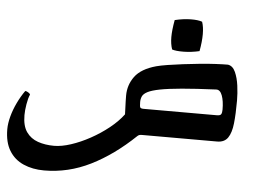

<svg xmlns="http://www.w3.org/2000/svg" viewBox="-57 -717 1412 1028"><g transform="rotate(5 648.5 -202.5)"><path d="M1212 -228Q1212 -156 1206.5 -105Q1201 -54 1182.5 -27Q1164 0 1125 0H719Q705 0 697 8Q584 116 464.5 175.5Q345 235 215 235Q153 235 104 213.5Q55 192 27.5 147Q0 102 0 32Q0 1 10 -36.5Q20 -74 38 -111.5Q56 -149 78 -180Q85 -180 94.5 -174Q104 -168 105 -163Q96 -143 90.5 -109.5Q85 -76 85 -51Q85 7 108 39.5Q131 72 170 85.5Q209 99 257 99Q297 99 347.5 82.5Q398 66 450 37.5Q502 9 547 -27Q592 -63 621 -102Q621 -111 620 -130.5Q619 -150 618.5 -171Q618 -192 618 -203Q618 -260 651.5 -305.5Q685 -351 765 -373Q787 -379 824.5 -385Q862 -391 906.5 -396.5Q951 -402 996.5 -406.5Q1042 -411 1081.5 -413Q1121 -415 1147 -415Q1173 -411 1187 -380Q1201 -349 1206.5 -307.5Q1212 -266 1212 -228ZM718 -140H1112Q1130 -140 1134.5 -148.5Q1139 -157 1139 -173Q1139 -219 1128 -248.5Q1117 -278 1096 -277Q985 -272 912 -265.5Q839 -259 795.5 -250.5Q752 -242 730.5 -231Q709 -220 702.5 -206Q696 -192 696 -175Q696 -151 699.5 -145.5Q703 -140 718 -140ZM842 -470Q832 -499 832 -536Q832 -573 842 -628Q888 -639 927.5 -639.5Q967 -640 989 -632Q1008 -578 989 -474Q946 -464 904 -463.5Q862 -463 842 -470Z"/></g></svg>

Font: Ruwudu
Style: Bold
Weight: 700
Designer: Becca Hirsbrunner Spalinger
Foundry: SIL International
Version: Version 3.000